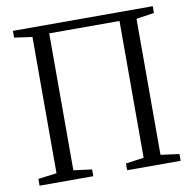

<svg xmlns="http://www.w3.org/2000/svg" viewBox="-82 -825 912 908"><g transform="rotate(-10 374.0 -371.5)"><path d="M38.5 -743H710V-710.5L624 -697.5V-44.5L713 -32.5V0H456V-32.5L543 -44.5V-701.5H205.5V-44L293.5 -32.5V0H35.5V-32.5L124.5 -44V-698.5L38.5 -710.5Z"/></g></svg>

Font: Merriweather 72pt Light
Style: Regular
Weight: 300
Version: Version 2.100